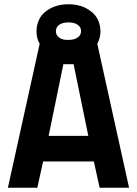

<svg xmlns="http://www.w3.org/2000/svg" viewBox="-20 -880 642 900"><path d="M451 -734Q449 -795 406 -827Q364 -860 301 -860Q238 -860 195 -827Q153 -795 151 -734Q151 -700 166 -675L17 0H155L182 -123H420L447 0H585L436 -675Q443 -688 447 -702Q451 -717 451 -734ZM277 -579H325L394 -243H208ZM242 -734Q242 -753 258 -764Q274 -775 301 -775Q328 -775 344 -764Q360 -753 360 -734Q360 -715 344 -704Q328 -693 301 -693H295Q270 -693 256 -705Q242 -716 242 -734Z"/></svg>

Font: RazerF5
Style: Bold
Weight: 700
Foundry: Razer Inc.
Version: Version 1.000;PS 001.001;hotconv 1.0.56